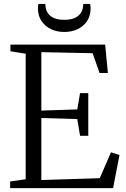

<svg xmlns="http://www.w3.org/2000/svg" viewBox="-20 -974 650 994"><path d="M113 -46V-696L34 -708.5V-743H524.5L538.5 -596H495.5L459.5 -698.5L194 -704V-401.5L380 -407.5L394.5 -492H437V-271H394.5L380 -357.5L194 -363V-42L496.5 -51.5L554.5 -185.5L598.5 -171.5L565.5 0H32.5V-34.5ZM313 -808.5Q274.5 -808.5 243.8 -823.2Q213 -838 194.8 -865.2Q176.5 -892.5 176.5 -930.5Q176.5 -936 177 -941.8Q177.5 -947.5 178.5 -953.5H215Q215 -950 215.2 -945.5Q215.5 -941 216 -936.5Q219 -918.5 229.5 -903.8Q240 -889 260.2 -880.2Q280.5 -871.5 313 -871.5Q345 -871.5 365.2 -880.2Q385.5 -889 396.2 -903.8Q407 -918.5 409.5 -936.5Q410.5 -941 410.5 -945.5Q410.5 -950 410.5 -953.5H447Q448 -947.5 448.5 -941.8Q449 -936 449 -930.5Q449 -892.5 431 -865.2Q413 -838 382.2 -823.2Q351.5 -808.5 313 -808.5Z"/></svg>

Font: Merriweather 60pt Light
Style: Regular
Weight: 300
Version: Version 2.100